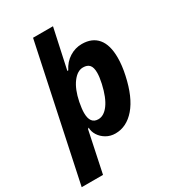

<svg xmlns="http://www.w3.org/2000/svg" viewBox="-248 -798 970 1084"><g transform="rotate(-30 237.0 -256.0)"><path d="M143 -690H273L217 -431H223Q245 -475 282.5 -498.5Q320 -522 363 -522Q430 -522 465.5 -479.5Q501 -437 501 -354Q501 -303 488 -244Q461 -118 405.5 -53.5Q350 11 277 11Q244 11 217.5 -4.5Q191 -20 176 -44Q161 -68 161 -94L154 -88L98 178H-41ZM349 -270Q358 -311 358 -338Q358 -373 344.5 -388.5Q331 -404 303 -404Q266 -404 234.5 -362Q203 -320 188 -246Q180 -204 180 -178Q180 -107 233 -107Q270 -107 300.5 -148.5Q331 -190 349 -270Z"/></g></svg>

Font: Decalotype
Style: Bold Italic
Weight: 700
Italic angle: -12°
Designer: Alfredo Marco Pradil
Foundry: Alfredo Marco Pradil
Version: Version 1.0